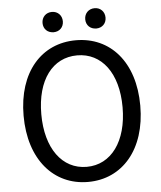

<svg xmlns="http://www.w3.org/2000/svg" viewBox="-60 -961 863 1026"><g transform="rotate(-5 371.0 -448.0)"><path d="M371 13C555 13 684 -134 684 -369C684 -604 555 -747 371 -747C187 -747 58 -604 58 -369C58 -134 187 13 371 13ZM371 -68C239 -68 153 -186 153 -369C153 -553 239 -666 371 -666C502 -666 589 -553 589 -369C589 -186 502 -68 371 -68ZM257 -800C288 -800 311 -822 311 -854C311 -886 288 -909 257 -909C225 -909 202 -886 202 -854C202 -822 225 -800 257 -800ZM486 -800C517 -800 540 -822 540 -854C540 -886 517 -909 486 -909C454 -909 431 -886 431 -854C431 -822 454 -800 486 -800Z"/></g></svg>

Font: Microsoft YaHei
Style: Regular
Weight: 400
Designer: Ryoko NISHIZUKA 西塚涼子 (kana, bopomofo & ideographs); Paul D. Hunt (Latin, Greek & Cyrillic); Sandoll Communications 산돌커뮤니
Foundry: Adobe
Version: Version 2.001;hotconv 1.0.111;makeotfexe 2.5.65597